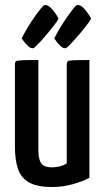

<svg xmlns="http://www.w3.org/2000/svg" viewBox="-20 -741 419 771"><path d="M189 10Q130 10 97.5 -8Q65 -26 52.5 -62Q40 -98 40 -151V-482Q40 -491 43.5 -494.5Q47 -498 67 -499Q87 -500 134 -500V-144Q134 -117 138.5 -100.5Q143 -84 155 -76.5Q167 -69 190 -69Q202 -69 218 -72.5Q234 -76 248 -85V-482Q248 -491 251.5 -494.5Q255 -498 274 -499Q293 -500 339 -500V-27Q311 -12 271 -1Q231 10 189 10ZM116 -548Q105 -545 94 -555Q83 -565 75 -576Q67 -587 67 -587Q77 -607 90.5 -629.5Q104 -652 118 -672Q132 -692 143 -705.5Q154 -719 157 -720Q172 -724 189 -704.5Q206 -685 215 -666Q211 -657 198 -640.5Q185 -624 169 -604.5Q153 -585 138 -569.5Q123 -554 116 -548ZM246 -548Q236 -545 224.5 -555Q213 -565 205.5 -576Q198 -587 198 -587Q208 -607 221.5 -629.5Q235 -652 249 -672Q263 -692 273.5 -705.5Q284 -719 288 -720Q303 -724 319.5 -704.5Q336 -685 346 -666Q341 -657 328.5 -640.5Q316 -624 299.5 -604.5Q283 -585 268.5 -569.5Q254 -554 246 -548Z"/></svg>

Font: Yanone Kaffeesatz ExtraLight Medium
Style: Regular
Weight: 500
Version: Version 2.003